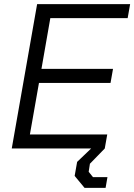

<svg xmlns="http://www.w3.org/2000/svg" viewBox="-20 -720 651 931"><path d="M160 -700H611L599 -632H224L181 -386H528L516 -318H169L125 -68H500L488 0H37ZM342 133 354 65 422 0H488L416 74L410 113L431 139H501L492 191H390Z"/></svg>

Font: Chakra Petch
Style: Italic
Weight: 400
Italic angle: -10°
Designer: Katatrad Aksorn Co.,Ltd.
Foundry: Cadson Demak Co.,Ltd.
Version: Version 1.000; ttfautohint (v1.6)